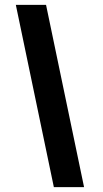

<svg xmlns="http://www.w3.org/2000/svg" viewBox="-20 -762 424 788"><path d="M45 -742H169L325 6H201Z"/></svg>

Font: Morrison ExtraBold
Style: Regular
Weight: 800
Designer: Pablo Impallari, Rodrigo Fuenzalida (Modified by Dan O. Williams)
Version: Version 0.03;June 6, 2019;FontCreator 11.5.0.2425 64-bit; tt